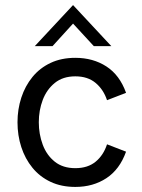

<svg xmlns="http://www.w3.org/2000/svg" viewBox="-20 -729 558 757"><path d="M277 8Q222 8 179.5 -12Q137 -32 108 -67.5Q79 -103 64 -149Q49 -195 49 -247Q49 -298 64 -344Q79 -390 108 -425.5Q137 -461 179.5 -481Q222 -501 277 -501Q347 -501 399.5 -467Q452 -433 477 -363L402 -334Q388 -376 357 -402Q326 -428 277 -428Q228 -428 196 -402Q164 -376 148.5 -335Q133 -294 133 -247Q133 -200 148.5 -158.5Q164 -117 196 -91.5Q228 -66 277 -66Q326 -66 357 -91.5Q388 -117 402 -160L477 -131Q452 -61 399.5 -26.5Q347 8 277 8ZM117 -547 268 -709 419 -547H350L268 -636L187 -547Z"/></svg>

Font: Hanken Grotesk
Style: Regular
Weight: 400
Designer: Alfredo Marco Pradil
Foundry: Hanken Design Co.
Version: Version 3.013